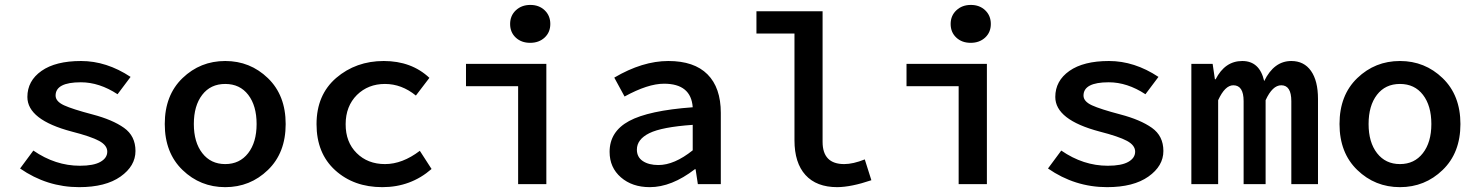

<svg xmlns="http://www.w3.org/2000/svg" viewBox="-20 -752 6036 784"><path d="M306.2 -75.2Q362.3 -75.2 390.1 -91.1Q418 -106.9 418 -132.8Q418 -158.7 384.5 -176.8Q351.1 -194.8 272.9 -214.8Q91.8 -262.7 91.8 -356Q91.8 -421.9 149.4 -462.4Q207 -502.9 311 -502.9Q415 -502.9 513.2 -438L460 -367.2Q385.7 -416 310.1 -416Q207 -416 207 -361.8Q207 -337.9 241.5 -322Q275.9 -306.2 357.7 -284.7Q439.5 -263.2 486.3 -230Q533.2 -196.8 533.2 -135.5Q533.2 -74.2 472.2 -31Q411.1 12.2 303.2 12.2Q171.9 12.2 62 -64L116.2 -137.2Q206.1 -75.2 306.2 -75.2Z M805.7 -364.7Q771.5 -320.3 771.5 -245.6Q771.5 -170.9 806.2 -126.5Q840.8 -82 899.7 -82Q958.5 -82 993.2 -126.5Q1027.8 -170.9 1027.8 -245.6Q1027.8 -320.3 993.7 -364.7Q959.5 -409.2 899.7 -409.2Q839.8 -409.2 805.7 -364.7ZM725.3 -57.9Q652.8 -127.9 652.8 -245.6Q652.8 -363.3 725.3 -433.1Q797.9 -502.9 899.7 -502.9Q1001.5 -502.9 1074 -432.9Q1146.5 -362.8 1146.5 -245.4Q1146.5 -127.9 1074 -57.9Q1001.5 12.2 899.7 12.2Q797.9 12.2 725.3 -57.9Z M1272.5 -245.1Q1272.5 -364.3 1352.5 -433.6Q1433.6 -502.9 1546.9 -502.9Q1660.2 -502.9 1733.4 -434.1L1678.2 -361.8Q1620.1 -409.2 1551.8 -409.2Q1483.4 -409.2 1437.5 -364.3Q1391.6 -318.4 1391.4 -245.1Q1391.1 -171.9 1436.3 -127Q1481.4 -82 1552.2 -82Q1623 -82 1694.3 -136.2L1742.2 -62Q1657.2 12.2 1541 12.2Q1424.8 12.2 1348.6 -56.9Q1272.5 -126 1272.5 -245.1Z M2203.9 -598.6Q2180.7 -577.1 2144.8 -577.1Q2108.9 -577.1 2085.9 -598.6Q2063 -620.1 2063 -654.1Q2063 -688 2086.4 -710Q2109.9 -731.9 2145.5 -731.9Q2181.2 -731.9 2204.1 -710Q2227.1 -688 2227.1 -654.1Q2227.1 -620.1 2203.9 -598.6ZM1882.8 -399.9V-491.2H2210.9V0H2095.7V-399.9Z M2580.6 -141.1Q2580.6 -110.4 2605 -94.2Q2629.4 -78.1 2668.5 -78.1Q2733.4 -78.1 2808.6 -138.2V-242.2Q2682.6 -233.4 2631.6 -208.3Q2580.6 -183.1 2580.6 -141.1ZM2469.2 -131.8Q2469.2 -214.8 2548.8 -257.8Q2628.4 -300.8 2808.6 -314Q2801.8 -410.2 2691.4 -410.2Q2625.5 -410.2 2530.3 -357.9L2488.3 -435.1Q2603.5 -502.9 2709 -502.9Q2814.5 -502.9 2868.9 -448.5Q2923.3 -394 2923.3 -291V0H2829.6L2820.3 -61H2817.4Q2722.2 12.2 2633.3 12.2Q2561.5 12.2 2515.4 -27.8Q2469.2 -67.9 2469.2 -131.8Z M3068.8 -615.2V-706.1H3338.9V-172.9Q3338.9 -82 3427.2 -82Q3463.4 -82 3511.2 -101.1L3538.1 -16.1Q3456.1 11.7 3398.9 12.2Q3314 12.2 3269 -37.4Q3224.1 -86.9 3224.1 -179.2V-615.2Z M4002.7 -598.6Q3979.5 -577.1 3943.6 -577.1Q3907.7 -577.1 3884.8 -598.6Q3861.8 -620.1 3861.8 -654.1Q3861.8 -688 3885.3 -710Q3908.7 -731.9 3944.3 -731.9Q3980 -731.9 4002.9 -710Q4025.9 -688 4025.9 -654.1Q4025.9 -620.1 4002.7 -598.6ZM3681.6 -399.9V-491.2H4009.8V0H3894.5V-399.9Z M4503.4 -75.2Q4559.6 -75.2 4587.4 -91.1Q4615.2 -106.9 4615.2 -132.8Q4615.2 -158.7 4581.8 -176.8Q4548.3 -194.8 4470.2 -214.8Q4289.1 -262.7 4289.1 -356Q4289.1 -421.9 4346.7 -462.4Q4404.3 -502.9 4508.3 -502.9Q4612.3 -502.9 4710.4 -438L4657.2 -367.2Q4583 -416 4507.3 -416Q4404.3 -416 4404.3 -361.8Q4404.3 -337.9 4438.7 -322Q4473.1 -306.2 4554.9 -284.7Q4636.7 -263.2 4683.6 -230Q4730.5 -196.8 4730.5 -135.5Q4730.5 -74.2 4669.4 -31Q4608.4 12.2 4500.5 12.2Q4369.1 12.2 4259.3 -64L4313.5 -137.2Q4403.3 -75.2 4503.4 -75.2Z M4844.7 0V-491.2H4931.6L4940.9 -428.2H4943.8Q4981.9 -502.9 5052.7 -502.9Q5123.5 -502.9 5142.1 -420.9Q5182.1 -502.9 5252.9 -502.9Q5304.7 -502.9 5333.3 -462.4Q5361.8 -421.9 5361.8 -348.1V0H5252.9V-338.9Q5252.9 -403.8 5211.9 -403.8Q5175.8 -403.8 5147.9 -342.8V0H5058.1V-338.9Q5058.1 -403.8 5016.1 -403.8Q4981.9 -403.8 4954.1 -342.8V0Z M5602.5 -364.7Q5568.4 -320.3 5568.4 -245.6Q5568.4 -170.9 5603 -126.5Q5637.7 -82 5696.5 -82Q5755.4 -82 5790 -126.5Q5824.7 -170.9 5824.7 -245.6Q5824.7 -320.3 5790.5 -364.7Q5756.3 -409.2 5696.5 -409.2Q5636.7 -409.2 5602.5 -364.7ZM5522.2 -57.9Q5449.7 -127.9 5449.7 -245.6Q5449.7 -363.3 5522.2 -433.1Q5594.7 -502.9 5696.5 -502.9Q5798.3 -502.9 5870.8 -432.9Q5943.4 -362.8 5943.4 -245.4Q5943.4 -127.9 5870.8 -57.9Q5798.3 12.2 5696.5 12.2Q5594.7 12.2 5522.2 -57.9Z"/></svg>

Font: SourceCodePro-Semibold
Style: Regular
Weight: 600
Monospace: yes
Designer: Paul D. Hunt
Foundry: Adobe Systems Incorporated
Version: Version 1.009;PS 1.000;hotconv 1.0.70;makeotf.lib2.5.5900